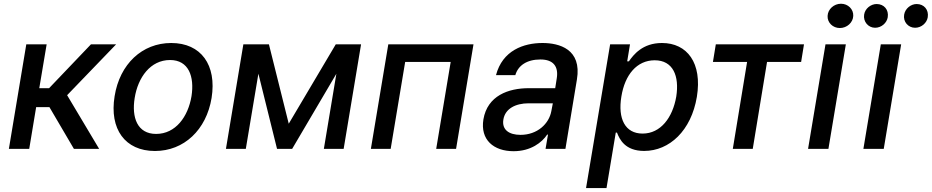

<svg xmlns="http://www.w3.org/2000/svg" viewBox="-20 -777 4863 1002"><path d="M26.3 0H132.5L168.7 -218H237.9L365.8 0H497.5L330.3 -280.2L585.9 -545.5H454.5L236.2 -316.8H185L223.4 -545.5H117.2Z M788.7 11C940 11 1056.8 -99.1 1084.2 -265.6C1111.9 -437.9 1029.1 -552.6 873.6 -552.6C721.6 -552.6 604.8 -442.5 578.1 -274.9C550.1 -103.7 632.5 11 788.7 11ZM682.9 -266C699.9 -372.9 764.9 -463.8 867.5 -463.8C964.8 -463.8 995.4 -377.5 979.4 -274.9C961.6 -168 896.7 -78.1 794.7 -78.1C696.7 -78.1 666.2 -163.7 682.9 -266Z M1486.9 -131.4 1383.5 -545.5H1250L1159.1 0H1262.8L1328.5 -392.4L1425.8 0H1504.6L1735.4 -392L1670.1 0H1773.4L1864.3 -545.5H1732.2Z M1915.5 0H2018.8L2094.5 -453.8H2332L2256.4 0H2360.1L2451 -545.5H2006.4Z M2660.2 12.1C2750.4 12.1 2808.6 -33.7 2835.6 -74.6H2839.8L2827.1 0H2930.8L2990.8 -362.2C3017.4 -521 2898.1 -552.6 2811.4 -552.6C2712.7 -552.6 2602.3 -513.8 2568.5 -384.9H2669.4C2683.6 -435 2729.4 -466.6 2800.4 -466.6C2868.6 -466.6 2895.2 -429.3 2885.7 -369L2877.5 -316.8H2739.7C2633.2 -316.8 2523.8 -277.7 2502.8 -154.1C2485.4 -47.2 2556.5 12.1 2660.2 12.1ZM2606.9 -152.7C2615.8 -209.5 2670.1 -237.9 2739 -237.9H2865.1L2857.2 -196.7C2845.2 -131.4 2784.8 -73.2 2696.4 -73.2C2636.4 -73.2 2598.4 -100.1 2606.9 -152.7Z M3038.4 204.5H3145.2L3193.5 -84.9H3199.9C3213.4 -50.1 3241.8 10.7 3341.6 10.7C3473.7 10.7 3587.4 -95.2 3616.8 -271.7C3645.6 -448.5 3566.1 -552.6 3434.7 -552.6C3332.7 -552.6 3285.9 -490.8 3262.1 -457H3253.2L3267.8 -545.5H3164.1ZM3222.7 -272.7C3240.8 -386.7 3303.6 -462.4 3396.7 -462.4C3492.2 -462.4 3526.3 -381 3509.2 -272.7C3490.4 -163.4 3427.9 -79.9 3333.5 -79.9C3241.8 -79.9 3203.8 -158 3222.7 -272.7Z M3700.6 -453.8H3878.9L3804.3 0H3908.4L3983 -453.8H4160.9L4175.8 -545.5H3715.6Z M4197.1 0H4303.3L4394.2 -545.5H4288ZM4299 -693.9C4297.2 -659.1 4326.3 -630.7 4362.9 -630.7C4399.9 -630.7 4431.5 -659.1 4432.9 -693.9C4434.7 -729 4405.5 -757.5 4369 -757.5C4332 -757.5 4300.4 -729 4299 -693.9Z M4485.8 0H4592L4682.9 -545.5H4576.7ZM4489.7 -700.6C4484 -664.4 4511 -632.1 4546.9 -632.1C4580.3 -632.1 4608.3 -657.7 4612.9 -687.1C4619 -725.9 4593.8 -756 4555 -756C4524.9 -756 4494.3 -732.6 4489.7 -700.6ZM4698.5 -700.6C4692.1 -663.4 4719.8 -632.1 4755.7 -632.1C4789.1 -632.1 4817.1 -657.7 4821.7 -687.1C4827.8 -725.9 4802.6 -756 4763.8 -756C4733.7 -756 4703.8 -732.6 4698.5 -700.6Z"/></svg>

Font: Margiela Sans Medium
Style: Italic
Weight: 500
Italic angle: -9.39999°
Designer: Stefan Endress, Andreas Faust
Version: Version 1.100;FEAKit 1.0